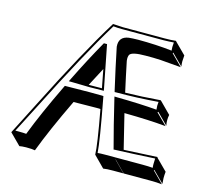

<svg xmlns="http://www.w3.org/2000/svg" viewBox="-101 -771 1061 955"><g transform="rotate(15 429.0 -294.0)"><path d="M278.3 -222.2Q198.2 -55.7 154.8 59.6Q142.1 56.6 109.4 56.6Q85.9 57.1 74.7 59.6L18.1 2.9Q45.9 -50.8 101.1 -159.7Q259.3 -472.7 366.2 -645.5L368.2 -647.9Q370.1 -647.9 418.9 -645H631.8Q668 -645 691.9 -647.9L693.8 -645L750.5 -588.4Q748.5 -560.5 748.5 -557.6Q748.5 -546.9 750.5 -531.2L693.8 -587.9L691.9 -584L748.5 -527.3L642.1 -536.1Q603 -538.1 565.4 -537.6Q495.1 -537.6 484.4 -520Q478.5 -509.3 481 -488.8Q496.1 -414.6 514.2 -333.5Q596.2 -335 694.8 -342.8L698.2 -339.8L754.4 -283.2Q751.5 -269 751.5 -255.4Q751.5 -240.7 754.4 -227.5L698.2 -284.2L694.8 -280.8L751.5 -224.6Q667.5 -232.9 537.1 -234.4Q559.6 -140.1 580.6 -57.1L752 -65.9L753.9 -62L810.5 -5.4Q808.6 10.7 808.6 27.3Q808.6 30.8 810.5 56.6L753.9 0L752 2.9L808.6 59.6Q783.7 56.6 748.5 56.6H611.3L555.2 0H553.7L609.9 56.6H556.6Q523.4 56.6 506.3 59.6L450.2 2.9Q449.7 -43 416.5 -223.1Q406.7 -223.1 396.5 -223.6Q348.1 -223.6 278.3 -222.2ZM329.1 -324.2Q332 -324.2 335 -324.2Q358.9 -324.2 397 -324.7Q388.7 -368.7 378.9 -418.9Q354 -372.6 329.1 -324.2ZM356.9 -530.8Q356.4 -532.2 356.4 -533.7H354.5ZM407.2 -326.7 409.2 -314.9H397.5Q358.9 -314.5 335 -314Q325.2 -314 244.6 -315.9H229L235.8 -330.1Q292.5 -444.8 345.7 -538.6L348.6 -543.5H364.7L366.2 -535.6Q390.6 -412.6 407.2 -326.7ZM212.9 -282.7 215.8 -288.6H221.7Q292 -290 339.8 -290Q373 -290 406.2 -289.6L414.1 -289.1L415.5 -281.2Q456.1 -66.4 459.5 -8.3Q474.1 -9.8 500 -9.8H691.9Q720.2 -9.8 743.2 -7.8Q741.7 -22.9 742.2 -28.8Q742.2 -40.5 743.2 -55.7Q629.9 -49.3 540 -45.9L531.7 -45.4L529.8 -53.2Q502 -156.2 470.7 -288.6L467.8 -301.3L480.5 -300.8Q601.1 -299.3 686.5 -292Q685.1 -302.7 685.1 -312Q685.1 -322.3 686.5 -332Q579.1 -323.2 470.7 -323.2L462.9 -322.8L460.9 -330.6Q434.6 -444.8 414.6 -543.5V-544.4Q410.2 -594.7 460.9 -602.1Q479 -604 508.8 -604.5Q601.6 -604.5 683.1 -595.2Q682.1 -606.4 682.1 -613.8Q682.1 -621.1 683.6 -637.2Q659.7 -635.3 631.8 -634.8H418.9Q392.1 -634.8 372.6 -637.2Q267.6 -465.8 105.5 -145.5Q60.5 -57.1 35.6 -9.8Q43 -10.3 53.2 -9.8Q78.6 -9.8 91.8 -8.3Q136.2 -124 212.9 -282.7Z"/></g></svg>

Font: Linux Biolinum Shadow O
Style: Regular
Weight: 400
Designer: Philipp H. Poll
Foundry: Philipp H. Poll
Version: Version 1.0.4